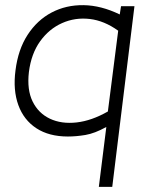

<svg xmlns="http://www.w3.org/2000/svg" viewBox="-20 -524 568 744"><path d="M363 200 392 -32Q347 -7 311 -1Q275 5 243 5Q170 5 121 -27Q72 -59 51 -117Q30 -175 40 -251Q50 -332 87 -389Q124 -446 180 -475.5Q236 -505 304 -504Q372 -503 444 -468L449 -500H501L415 200ZM92 -245Q84 -176 106.5 -130.5Q129 -85 173.5 -64Q218 -43 276.5 -49.5Q335 -56 398 -92L438 -405Q384 -444 327.5 -450.5Q271 -457 220.5 -434.5Q170 -412 135.5 -364Q101 -316 92 -245Z"/></svg>

Font: Kulim Park ExtraLight
Style: Italic
Weight: 275
Italic angle: -8°
Designer: Noponies / Dale Sattler
Foundry: Noponies
Version: Version 1.000; ttfautohint (v1.8.3)